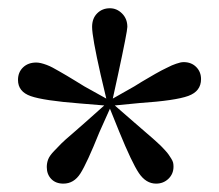

<svg xmlns="http://www.w3.org/2000/svg" viewBox="-20 -850 527 463"><path d="M245.1 -830.1Q261.7 -830.1 274.4 -817.4Q287.1 -804.7 287.1 -785.2Q287.1 -774.4 264.6 -669.9L252 -612.3L303.7 -641.6Q309.6 -645.5 321.8 -652.8Q334 -660.2 339.4 -663.1Q344.7 -666 354.5 -671.9Q364.3 -677.7 369.6 -680.2Q375 -682.6 382.3 -686.5Q389.6 -690.4 394.5 -692.4Q399.4 -694.3 404.8 -696.3Q410.2 -698.2 414.6 -699.2Q418.9 -700.2 422.9 -700.2Q441.4 -700.2 453.1 -688.5Q464.8 -676.8 464.8 -659.2Q464.8 -629.9 434.1 -618.7Q403.3 -607.4 317.4 -601.6L256.8 -595.7L302.7 -555.7Q309.6 -549.8 321.3 -539.6Q333 -529.3 338.9 -524.4Q344.7 -519.5 354 -511.2Q363.3 -502.9 367.7 -498.5Q372.1 -494.1 377.9 -487.8Q383.8 -481.4 386.7 -477.1Q389.6 -472.7 393.1 -467.3Q396.5 -461.9 397.5 -457.5Q398.4 -453.1 398.4 -448.2Q398.4 -430.7 386.2 -418.9Q374 -407.2 356.4 -407.2Q332 -407.2 314.9 -432.6Q297.9 -458 267.6 -532.2L245.1 -587.9L219.7 -531.2Q189.5 -456.1 173.8 -431.6Q158.2 -407.2 132.8 -407.2Q114.3 -407.2 103.5 -418.5Q92.8 -429.7 92.8 -447.3Q92.8 -457 96.2 -465.8Q99.6 -474.6 110.4 -485.8Q121.1 -497.1 128.4 -504.4Q135.7 -511.7 155.8 -528.8Q175.8 -545.9 186.5 -555.7L231.4 -595.7L171.9 -600.6Q85 -607.4 54.2 -618.2Q23.4 -628.9 23.4 -657.2Q23.4 -675.8 35.6 -687.5Q47.9 -699.2 67.4 -699.2Q72.3 -699.2 78.6 -697.8Q85 -696.3 92.8 -693.4Q100.6 -690.4 106.9 -687Q113.3 -683.6 123.5 -677.7Q133.8 -671.9 141.1 -667.5Q148.4 -663.1 162.1 -654.8Q175.8 -646.5 183.6 -641.6L236.3 -612.3L222.7 -669.9Q202.1 -760.7 202.1 -785.2Q202.1 -805.7 214.4 -817.9Q226.6 -830.1 245.1 -830.1Z"/></svg>

Font: Bpmf Zihi Serif Bold
Style: Bold
Weight: 700
Foundry: But Ko
Version: Version 1.320